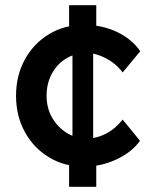

<svg xmlns="http://www.w3.org/2000/svg" viewBox="-20 -722 584 742"><path d="M304 -78Q229 -78 169.5 -114Q110 -150 76 -212Q42 -274 42 -352Q42 -430 76 -492Q110 -554 169.5 -590Q229 -626 304 -626Q374 -626 432 -598.5Q490 -571 522 -524L454 -442Q439 -463 416 -480Q393 -497 366.5 -507Q340 -517 315 -517Q270 -517 235 -495.5Q200 -474 180 -436.5Q160 -399 160 -352Q160 -305 181 -268Q202 -231 237 -209Q272 -187 316 -187Q342 -187 366.5 -195.5Q391 -204 413 -220Q435 -236 454 -260L521 -178Q489 -133 429 -105.5Q369 -78 304 -78ZM247 0V-108L260 -146V-560L247 -606V-702H352V-605L340 -568V-142L352 -107V0Z"/></svg>

Font: Readex Pro Medium
Style: Regular
Weight: 500
Designer: Bonnie Shaver-Troup, Thomas Jockin
Foundry: Lexend
Version: Version 1.204